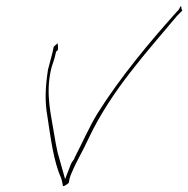

<svg xmlns="http://www.w3.org/2000/svg" viewBox="-20 -592 627 640"><path d="M140 -360C131 -302 129 -253 138 -204C149 -133 158 -55 184 2C189 19 189 27 190 28C193 31 209 18 209 18L210 14C211 6 213 -3 219 -16C236 -57 255 -86 275 -130C352 -293 472 -421 570 -539L571 -540L585 -554C588 -557 588 -558 585 -562C585 -568 584 -571 583 -572C582 -571 579 -567 576 -560L564 -547C479 -452 381 -335 305 -214C278 -170 252 -111 228 -65V-63C224 -57 218 -50 216 -44L197 5L172 -84C168 -102 164 -122 161 -142C151 -207 131 -277 150 -360C153 -373 158 -385 162 -399L167 -420C174 -425 174 -425 173 -443H172L173 -448C168 -445 164 -441 159 -436C155 -413 146 -385 140 -360ZM162 -399Z"/></svg>

Font: Stray Cat
Style: HlExtObl
Weight: 100
Version: Version 1.0